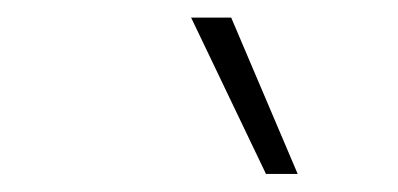

<svg xmlns="http://www.w3.org/2000/svg" viewBox="-20 -828 452 218"><path d="M282 -630.5 197 -808H242.5L318 -630.5Z"/></svg>

Font: Encode Sans Condensed Condensed ExtraLight
Style: Regular
Weight: 200
Width: 3
Designer: Multiple Designers
Foundry: Impallari Type
Version: Version 3.000; ttfautohint (v1.8.3) -l 8 -r 50 -G 200 -x 14 